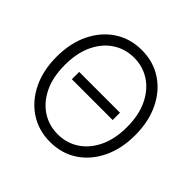

<svg xmlns="http://www.w3.org/2000/svg" viewBox="-185 -916 1105 1105"><g transform="rotate(45 367.0 -364.0)"><path d="M533.2 -393.6V-334H201.2V-393.6ZM367.7 10.3Q273.9 10.3 201.7 -37.1Q129.4 -84.5 88.4 -168.7Q47.4 -252.9 47.4 -363.3Q47.4 -474.6 88.4 -558.8Q129.4 -643.1 201.7 -690.4Q273.9 -737.8 367.7 -737.8Q461.4 -737.8 533.4 -690.4Q605.5 -643.1 646.2 -558.8Q687 -474.6 687 -363.3Q687 -252.9 646.2 -168.7Q605.5 -84.5 533.4 -37.1Q461.4 10.3 367.7 10.3ZM367.7 -52.2Q439 -52.2 496.1 -89.4Q553.2 -126.5 586.9 -196.3Q620.6 -266.1 620.6 -363.3Q620.6 -460.9 586.9 -530.8Q553.2 -600.6 496.1 -637.9Q439 -675.3 367.7 -675.3Q295.9 -675.3 238.5 -638.2Q181.2 -601.1 147.7 -531.2Q114.3 -461.4 114.3 -363.3Q114.3 -266.1 147.7 -196.5Q181.2 -127 238.5 -89.6Q295.9 -52.2 367.7 -52.2Z"/></g></svg>

Font: Inter 28pt Light
Style: Regular
Weight: 300
Designer: Rasmus Andersson
Foundry: rsms
Version: Version 4.001;git-66647c0bb